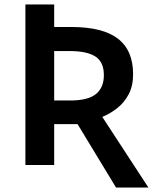

<svg xmlns="http://www.w3.org/2000/svg" viewBox="-20 -734 686 854"><path d="M496 100 325 -182H221V0H93V-714H221V-614H296Q437 -614 504.5 -562Q572 -510 572 -404Q572 -352 552.5 -315Q533 -278 502 -253.5Q471 -229 435 -214L640 100ZM292 -287Q371 -287 406.5 -315.5Q442 -344 442 -400Q442 -458 404.5 -482.5Q367 -507 288 -507H221V-287Z"/></svg>

Font: Noto Sans SemiBold
Style: Regular
Weight: 600
Designer: Monotype Design Team
Foundry: Monotype Imaging Inc.
Version: Version 2.007